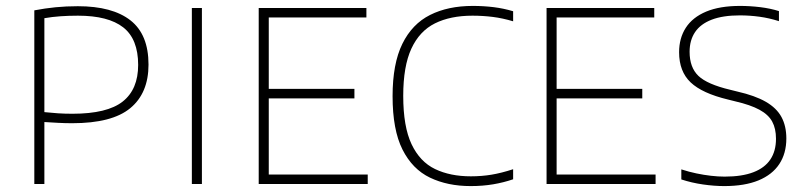

<svg xmlns="http://www.w3.org/2000/svg" viewBox="-20 -622 2722 649"><path d="M96 0V-587Q132.5 -594 168 -597.5Q203.5 -601 243 -601Q360 -601 421 -553.2Q482 -505.5 482 -403.5Q482 -307.5 420.5 -256.5Q359 -205.5 224 -205.5Q199.5 -205.5 176 -206.8Q152.5 -208 130 -209.5V0ZM225 -237.5Q342.5 -237.5 394.8 -278.8Q447 -320 447 -402.5Q447 -490 396.5 -529.5Q346 -569 243.5 -569Q212 -569 184 -567Q156 -565 130 -560.5V-243Q153 -240.5 176 -239Q199 -237.5 225 -237.5Z M628.5 0V-595H662.5V0Z M854.5 0V-595H1218.5V-563H888.5V-32H1223V0ZM878.5 -289.5V-321.5H1178V-289.5Z M1571 7Q1493 7 1433.5 -21.5Q1374 -50 1340.5 -116.5Q1307 -183 1307 -297Q1307 -406.5 1340 -473.8Q1373 -541 1433.8 -571.5Q1494.5 -602 1578 -602Q1614.5 -602 1648.8 -597.8Q1683 -593.5 1714.5 -584V-550Q1679.5 -560.5 1645.8 -564.8Q1612 -569 1577 -569Q1502.5 -569 1450.2 -543Q1398 -517 1370.5 -457.5Q1343 -398 1343 -298Q1343 -194 1371.2 -134.5Q1399.5 -75 1450.8 -50.5Q1502 -26 1571.5 -26Q1608 -26 1641.2 -31.5Q1674.5 -37 1714.5 -50V-16Q1682.5 -5 1647 1Q1611.5 7 1571 7Z M1827.5 0V-595H2191.5V-563H1861.5V-32H2196V0ZM1851.5 -289.5V-321.5H2151V-289.5Z M2428 7Q2394.5 7 2356.2 1.5Q2318 -4 2283 -15.5V-49.5Q2309 -41 2334.2 -35.8Q2359.5 -30.5 2383.5 -27.8Q2407.5 -25 2429.5 -25Q2488 -25 2526.5 -39.8Q2565 -54.5 2584 -83Q2603 -111.5 2603 -153Q2603 -187.5 2590.2 -211Q2577.5 -234.5 2547.2 -251Q2517 -267.5 2465 -279.5L2441 -285.5Q2353.5 -306.5 2314.5 -343.5Q2275.5 -380.5 2275.5 -445.5Q2275.5 -493 2298.2 -528.2Q2321 -563.5 2367 -582.8Q2413 -602 2481.5 -602Q2515 -602 2549.8 -597.8Q2584.5 -593.5 2613 -584.5V-550.5Q2580 -561 2547 -565.5Q2514 -570 2481 -570Q2423.5 -570 2385.8 -555.5Q2348 -541 2329.5 -513.5Q2311 -486 2311 -447Q2311 -394 2340.8 -365.5Q2370.5 -337 2448.5 -318.5L2472.5 -312.5Q2532 -299 2568.5 -278Q2605 -257 2621.5 -226.5Q2638 -196 2638 -154Q2638 -103.5 2614.2 -67.5Q2590.5 -31.5 2543.8 -12.2Q2497 7 2428 7Z"/></svg>

Font: Encode Sans SC Condensed Thin Thin
Style: Regular
Weight: 250
Version: Version 3.002